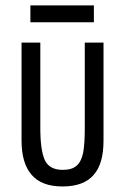

<svg xmlns="http://www.w3.org/2000/svg" viewBox="-20 -672 455 700"><path d="M58.6 -516.6H127V-205.1Q127 -124 143.6 -87.9Q160.2 -52.7 209 -52.7Q243.2 -52.7 259.8 -68.4Q276.4 -83 283.2 -115.2Q289.1 -147.5 289.1 -205.1V-516.6H357.4V-159.2Q357.4 -74.2 321.3 -34.2Q285.2 7.8 208 7.8Q131.8 7.8 95.7 -34.2Q58.6 -76.2 58.6 -159.2ZM90.8 -652.3H322.3V-590.8H90.8Z"/></svg>

Font: Dinish Condensed
Style: Regular
Weight: 400
Width: 3
Designer: Bert Driehuis
Foundry: Playbeing
Version: Version 3.006; git-39231f3c-release